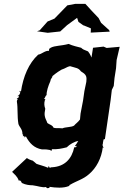

<svg xmlns="http://www.w3.org/2000/svg" viewBox="-20 -773 644 1001"><path d="M388 -38 378 -22 371 -13C377 -7 379 -14 380 -14C377 -2 378 -7 367 -5C354 56 317 95 252 99C246 97 250 102 238 101C236 91 231 92 231 102C212 93 182 86 170 81C163 76 151 62 145 63C135 60 127 56 120 51L43 123C53 134 70 145 78 169C83 166 88 167 94 181C114 191 135 193 150 193C181 197 198 206 220 202C223 203 220 212 238 206C239 202 237 203 238 201C270 206 310 209 339 197C338 199 344 191 342 195C344 189 341 191 344 191C379 170 414 162 444 135C482 103 509 53 516 -6C519 1 512 -4 520 -2C514 -18 515 -9 515 -22H516L517 -31L520 -46L527 -48L550 -205L557 -253L563 -304L573 -325L577 -366L585 -417L588 -460L604 -529L536 -523L520 -530L465 -524L457 -473C449 -493 444 -498 439 -505C418 -513 411 -516 403 -524C385 -529 359 -534 338 -544C297 -533 267 -536 244 -524C237 -518 250 -526 240 -521C233 -517 238 -516 235 -508C215 -510 198 -491 179 -488C130 -443 101 -375 89 -294C84 -303 84 -297 81 -299C88 -285 83 -294 86 -290C80 -277 81 -278 71 -272C78 -272 81 -272 77 -265L67 -258C78 -256 68 -256 68 -243C74 -209 69 -167 76 -127C80 -112 97 -100 97 -76C97 -78 96 -68 103 -72C95 -76 106 -68 98 -64C104 -60 105 -70 109 -56C115 -60 106 -57 115 -62C134 -26 158 -1 199 6C215 5 234 7 241 9C247 16 253 12 250 5C281 6 300 2 328 -5C344 -21 368 -35 388 -38ZM430 -372 431 -362 430 -346 420 -298 413 -249 400 -181 397 -150C387 -136 373 -127 366 -118C352 -109 319 -111 306 -104C280 -107 257 -101 256 -113C243 -127 226 -126 225 -137C213 -163 209 -173 216 -206C211 -219 209 -234 214 -251C218 -254 214 -250 217 -253L209 -260C216 -259 215 -274 223 -277C222 -296 231 -324 243 -351C244 -365 254 -367 253 -376C276 -395 290 -404 301 -410C323 -417 329 -425 345 -428C377 -418 388 -420 402 -401C414 -392 424 -390 430 -372ZM549 -616 507 -654 494 -679C470 -703 448 -728 425 -753H373L331 -745L264 -676L228 -661L187 -615L173 -610L229 -602L294 -609L330 -642L382 -680L389 -659L414 -641L418 -640L454 -625L453 -603L552 -608Z"/></svg>

Font: Asimov Print
Style: DIt
Weight: 250
Width: 0
Designer: Google
Version: Version 2.000980: 2014